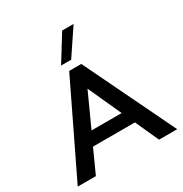

<svg xmlns="http://www.w3.org/2000/svg" viewBox="-206 -1079 1182 1237"><g transform="rotate(-30 385.0 -460.5)"><path d="M620 0 541 -174H229L150 0H15L340 -673H430L755 0ZM497 -269 385 -515 273 -269ZM431 -921H516L387 -729H312Z"/></g></svg>

Font: Madhuban Medium
Style: Regular
Weight: 500
Designer: jaikishan Patel
Foundry: MagicType
Version: Version 1.000